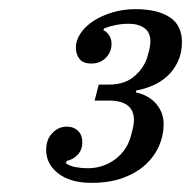

<svg xmlns="http://www.w3.org/2000/svg" viewBox="-20 -724 418 420"><path d="M180 -324Q134 -324 107.5 -344.5Q81 -365 81 -396Q81 -419 94.5 -433Q108 -447 126 -447Q141 -447 150.5 -438Q160 -429 160 -413Q160 -396 150 -385.5Q140 -375 126 -372L124 -367Q132 -361 145 -358.5Q158 -356 172 -356Q206 -356 232.5 -376Q259 -396 267 -429Q268 -432 270.5 -442.5Q273 -453 273 -461Q273 -504 218 -504H187L196 -539H219Q254 -539 275.5 -558.5Q297 -578 303 -602Q304 -605 306.5 -615Q309 -625 309 -633Q309 -653 296 -662.5Q283 -672 262 -672Q246 -672 232 -669Q218 -666 208 -662L206 -658Q213 -655 218.5 -647Q224 -639 224 -628Q224 -610 211.5 -597.5Q199 -585 180 -585Q162 -585 154 -595Q146 -605 146 -620Q146 -636 156.5 -651.5Q167 -667 185 -678.5Q203 -690 226.5 -697Q250 -704 276 -704Q324 -704 351 -686.5Q378 -669 378 -632Q378 -608 369 -589Q360 -570 345.5 -557Q331 -544 313 -536.5Q295 -529 278 -526L277 -522Q305 -516 321.5 -497Q338 -478 338 -452Q338 -428 328 -405Q318 -382 298.5 -364Q279 -346 249.5 -335Q220 -324 180 -324Z"/></svg>

Font: IBM Plex Serif
Style: Italic
Weight: 400
Italic angle: -14°
Designer: Mike Abbink, Paul van der Laan, Pieter van Rosmalen
Foundry: Bold Monday
Version: Version 3.001